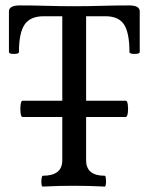

<svg xmlns="http://www.w3.org/2000/svg" viewBox="-20 -686 550 709"><path d="M138 3Q134 3 133 -7Q132 -17 133.5 -27Q135 -37 138 -37Q210 -37 210 -94V-626H141Q92 -626 71 -595.5Q50 -565 50 -494Q50 -489 40.5 -487.5Q31 -486 22 -487.5Q13 -489 13 -494V-644Q13 -666 54 -666Q103 -666 153 -664.5Q203 -663 252 -663Q303 -663 354.5 -664.5Q406 -666 457 -666Q496 -666 496 -644V-494Q496 -489 486.5 -487.5Q477 -486 467.5 -487.5Q458 -489 458 -494Q458 -565 438 -595.5Q418 -626 370 -626H298V-94Q298 -37 367 -37Q370 -37 371 -27Q372 -17 371 -7Q370 3 367 3Q310 0 252 0Q195 0 138 3ZM63 -254Q58 -254 56 -269Q54 -284 56 -299Q58 -314 63 -314H445Q450 -314 452 -299Q454 -284 452 -269Q450 -254 444 -254Z"/></svg>

Font: Junicode Two Beta Condensed Medium
Style: Regular
Weight: 500
Width: 3
Designer: Peter S. Baker
Foundry: Briery Creek Software
Version: Version 1.053; ttfautohint (v1.8.4)